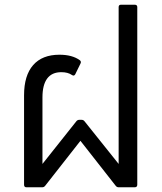

<svg xmlns="http://www.w3.org/2000/svg" viewBox="-20 -794 686 814"><path d="M92 0Q82 0 82 -11V-390Q82 -474 120.5 -518Q159 -562 232 -562Q286 -562 318 -539Q326 -533 321 -524L299 -479Q294 -470 285 -476Q268 -488 240 -488Q200 -488 180 -461Q160 -434 160 -381V-99L303 -279Q308 -286 316 -286H326Q334 -286 339 -279L483 -99V-764Q483 -774 493 -774H551Q562 -774 562 -764V-11Q562 0 551 0H483Q475 0 470 -7L321 -197L172 -7Q167 0 159 0Z"/></svg>

Font: LINE Seed Sans TH App
Style: Regular
Weight: 400
Designer: Dalton Maag Ltd | Thai characters by Cadson Demak Co.,Ltd.
Foundry: Dalton Maag Ltd
Version: Version 1.003